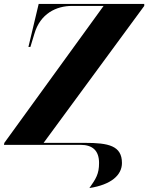

<svg xmlns="http://www.w3.org/2000/svg" viewBox="-29 -734 751 973"><path d="M424 219C535 202 589 153 589 92C589 4 520 -10 402 -10H192L702 -704V-714H167L115 -496H125L145 -562C175 -666 257 -704 336 -704H496L-7 -10L-9 0H379C441 0 473 30 473 92C473 148 457 172 424 219Z"/></svg>

Font: Noto Serif Display SemiCondensed ExtraBold
Style: Italic
Weight: 800
Width: 4
Italic angle: -12°
Designer: Monotype Design Team
Foundry: Monotype Imaging Inc.
Version: Version 2.009